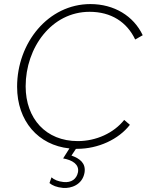

<svg xmlns="http://www.w3.org/2000/svg" viewBox="-20 -723 721 943"><path d="M359 8C463 8 563 -39 618 -110L590 -134C539 -70 453 -30 362 -30C206 -30 106 -140 106 -299C106 -489 233 -665 420 -665C526 -665 603 -615 644 -529L681 -550C636 -645 540 -703 424 -703C217 -703 64 -513 64 -297C64 -128 168 -10 321 6L290 55C335 63 370 84 363 123C356 157 330 175 292 171C265 168 246 160 233 148L223 176C237 188 258 197 290 200C329 203 384 185 395 126C403 79 373 56 331 41L353 8Z"/></svg>

Font: Fixel Display ExtraLight
Style: Italic
Weight: 200
Italic angle: -10°
Designer: AlfaBravo + MacPaw
Foundry: Kyrylo Tkachov, Marchela Mozhyna, Serhii Makarenko, Maria Weinstein, Zakhar Kryvoshyya
Version: Version 1.210;Glyphs 3.2 (3217)